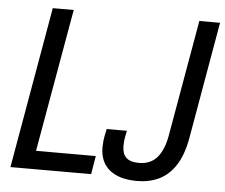

<svg xmlns="http://www.w3.org/2000/svg" viewBox="-50 -744 954 813"><g transform="rotate(5 426.5 -337.0)"><path d="M22 0 142 -686H231L124 -78H378L365 0ZM561 12Q485 12 444 -21.5Q403 -55 403 -118Q403 -128 404.5 -144.5Q406 -161 414 -196H500Q493 -165 492 -151.5Q491 -138 491 -130Q491 -98 508 -81.5Q525 -65 563 -65Q611 -65 639 -97Q667 -129 678 -190L765 -686H853L766 -188Q753 -116 724.5 -72Q696 -28 654.5 -8Q613 12 561 12Z"/></g></svg>

Font: Archivo Condensed
Style: Italic
Weight: 400
Width: 3
Italic angle: -10°
Designer: Hector Gatti
Foundry: Omnibus-Type
Version: Version 2.001